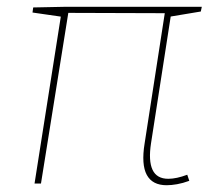

<svg xmlns="http://www.w3.org/2000/svg" viewBox="-20 -542 634 567"><path d="M82 0 161 -502 166 -492 76 -505 78 -520 176 -522H576L573 -508L477 -492L485 -499L426 -119Q418 -67 430.5 -40.5Q443 -14 477 -14Q489 -14 503 -17Q517 -20 533 -26L539 -8Q520 -1 503 2Q486 5 472 5Q430 5 413.5 -25.5Q397 -56 407 -118L468 -512L475 -503L173 -504L183 -512L101 0Z"/></svg>

Font: Bitter Thin
Style: Italic
Weight: 100
Italic angle: -9°
Designer: Sol Matas, and Bitter project Authors
Foundry: Sol Matas
Version: Version 2.002